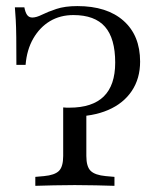

<svg xmlns="http://www.w3.org/2000/svg" viewBox="-20 -602 513 622"><path d="M211.3 -224.2Q204.8 -224.2 198 -224.2Q191.1 -224.2 184.7 -225V-254Q191.1 -253.2 195.6 -253.2Q200 -253.2 204.8 -253.2Q279 -253.2 316.1 -289.5Q353.2 -325.8 353.2 -399.2Q353.2 -477.4 320.2 -515.3Q287.1 -553.2 217.7 -553.2Q175 -553.2 141.9 -533.5Q108.9 -513.7 87.9 -477.4Q66.9 -441.1 62.9 -391.9H33.1Q33.1 -446.8 32.7 -481Q32.3 -515.3 31 -537.9Q29.8 -560.5 28.2 -578.2H58.9Q62.1 -561.3 68.1 -553.2Q74.2 -545.2 84.7 -545.2Q97.6 -545.2 116.1 -554.4Q134.7 -563.7 162.5 -573Q190.3 -582.3 230.6 -582.3Q326.6 -582.3 380.2 -534.7Q433.9 -487.1 433.9 -402.4Q433.9 -347.6 406.9 -307.3Q379.8 -266.9 330.2 -245.6Q280.6 -224.2 211.3 -224.2ZM221 -2.4Q183.9 -2.4 154.4 -1.6Q125 -0.8 94.4 0V-29L122.6 -31.5Q157.3 -34.7 171 -48.4Q184.7 -62.1 184.7 -96.8V-240.3Q204.8 -239.5 223.8 -240.3Q242.7 -241.1 259.7 -244.4V-96.8Q259.7 -62.1 273.8 -48.4Q287.9 -34.7 322.6 -31.5L350.8 -29V0Q320.2 -0.8 290.7 -1.6Q261.3 -2.4 223.4 -2.4H221.8Z"/></svg>

Font: Playfair 5pt SemiExpanded Light Light
Style: Regular
Weight: 300
Version: Version 2.203